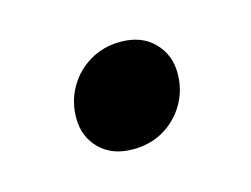

<svg xmlns="http://www.w3.org/2000/svg" viewBox="-38 -344 315 241"><g transform="rotate(-15 120.0 -224.0)"><path d="M131 -291Q158 -291 174 -274.8Q190 -258.5 190 -234.5Q190 -213 179.8 -195.2Q169.5 -177.5 152 -167Q134.5 -156.5 111.5 -156.5Q84.5 -156.5 68.5 -172.5Q52.5 -188.5 52.5 -212.5Q52.5 -234.5 62.8 -252.2Q73 -270 90.8 -280.5Q108.5 -291 131 -291Z"/></g></svg>

Font: Newsreader 24pt Medium
Style: Italic
Weight: 500
Italic angle: -17°
Designer: Hugues Gentile
Foundry: Production Type
Version: Version 1.003